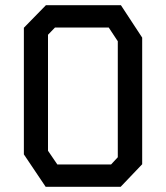

<svg xmlns="http://www.w3.org/2000/svg" viewBox="-20 -720 640 740"><path d="M157 -700H446L528 -575V-87L445 0H156L72 -125V-613ZM165 -139 201 -86H408L434 -114V-561L399 -614H192L165 -586Z"/></svg>

Font: Kode Mono Medium
Style: Regular
Weight: 500
Monospace: yes
Designer: Isa Ozler
Foundry: Kadena LLC
Version: Version 1.206;gftools[0.9.28]